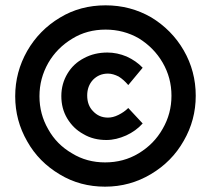

<svg xmlns="http://www.w3.org/2000/svg" viewBox="-20 -709 792 720"><path d="M547 -644C495 -674 438 -689 376 -689C313 -689 256 -674 205 -643C153 -612 112 -570 82 -518C52 -465 37 -409 37 -348C37 -287 52 -231 82 -179C111 -127 152 -86 204 -55C255 -24 312 -9 374 -9C437 -9 494 -25 546 -56C598 -87 639 -128 669 -181C699 -233 714 -289 714 -350C714 -411 699 -468 669 -520C639 -572 598 -613 547 -644ZM251 -564C288 -587 330 -598 376 -598C421 -598 463 -587 501 -565C538 -542 568 -512 590 -474C612 -436 623 -395 623 -350C623 -305 612 -264 590 -226C568 -187 538 -157 500 -134C462 -111 420 -100 374 -100C329 -100 287 -111 250 -134C212 -156 182 -186 161 -224C139 -262 128 -303 128 -348C128 -393 139 -434 161 -473C183 -511 213 -541 251 -564ZM455 -497C431 -507 407 -512 383 -512C350 -512 321 -505 295 -491C268 -477 248 -458 233 -433C218 -408 210 -380 210 -349C210 -318 217 -290 232 -265C247 -240 267 -220 293 -206C318 -191 347 -184 379 -184C404 -184 428 -190 453 -201C477 -212 498 -227 515 -246L461 -304C450 -293 438 -285 424 -278C410 -271 397 -268 385 -268C362 -268 344 -276 329 -292C314 -307 307 -327 307 -351C307 -374 314 -394 329 -410C344 -425 362 -433 385 -433C398 -433 411 -429 425 -422C438 -414 450 -403 461 -390L515 -455C499 -472 479 -486 455 -497Z"/></svg>

Font: Argentum Sans ExtraBold
Style: Italic
Weight: 800
Italic angle: -11.3°
Designer: Julieta Ulanovsky
Foundry: Julieta Ulanovsky
Version: Version 5.001;February 15, 2019;FontCreator 11.5.0.2425 64-b